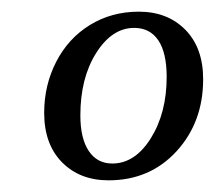

<svg xmlns="http://www.w3.org/2000/svg" viewBox="-20 -685 368 329"><path d="M210 -637.2Q171.9 -637.2 144.8 -594.2Q117.7 -551.3 117.7 -487.3Q117.7 -447.8 132.1 -426.3Q146.5 -404.8 172.4 -404.8Q211.4 -404.8 238.5 -448.2Q265.6 -491.7 265.6 -553.2Q265.6 -594.7 251.2 -616Q236.8 -637.2 210 -637.2ZM166 -376Q116.7 -376 86.2 -407Q55.7 -438 55.7 -491.7Q55.7 -539.1 76.4 -579.3Q97.2 -619.6 134.3 -642.3Q171.4 -665 217.8 -665Q267.1 -665 297.6 -634Q328.1 -603 328.1 -549.3Q328.1 -475.6 282.5 -425.8Q236.8 -376 166 -376Z"/></svg>

Font: Liberation Serif
Style: Italic
Weight: 400
Italic angle: -16.333°
Designer: Steve Matteson
Foundry: Ascender Corporation
Version: Version 2.1.5